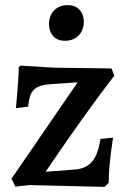

<svg xmlns="http://www.w3.org/2000/svg" viewBox="-20 -724 499 749"><path d="M25 -27 283 -403 182 -396Q148 -394 129 -385.5Q110 -377 101.5 -359Q93 -341 90 -308L42 -302Q42 -302 43.5 -317.5Q45 -333 47 -357.5Q49 -382 51 -410Q53 -438 53 -462L60 -468L189 -460L415 -457L426 -429Q363 -347 308.5 -270.5Q254 -194 215 -137.5Q176 -81 158 -54L277 -63Q319 -68 341 -95.5Q363 -123 372 -182L421 -187Q421 -187 418.5 -170Q416 -153 412.5 -126.5Q409 -100 406.5 -69Q404 -38 404 -11L388 5L95 -2L40 4ZM234 -565Q202 -565 186.5 -584Q171 -603 171 -630Q171 -662 191 -683Q211 -704 244 -704Q274 -704 290.5 -685.5Q307 -667 307 -639Q307 -607 287 -586Q267 -565 234 -565Z"/></svg>

Font: Alegreya SemiBold
Style: Regular
Weight: 600
Designer: Juan Pablo del Peral
Foundry: Huerta Tipografica
Version: Version 2.009